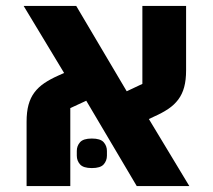

<svg xmlns="http://www.w3.org/2000/svg" viewBox="-20 -630 721 650"><path d="M70 -218Q70 -251 76.5 -275Q83 -299 96.5 -317Q110 -335 130 -348.5Q150 -362 177 -374L197 -383L60 -610H238L409 -321L462 -346V-610H610V-392Q610 -359 603.5 -335Q597 -311 583.5 -293Q570 -275 550 -261.5Q530 -248 503 -236L484 -227L621 0H443L272 -289L218 -264V0H70ZM291 -61Q262 -61 251 -73.5Q240 -86 240 -103V-119Q240 -136 251 -148.5Q262 -161 291 -161Q320 -161 331 -148.5Q342 -136 342 -119V-103Q342 -86 331 -73.5Q320 -61 291 -61Z"/></svg>

Font: IBM Plex Sans Hebrew
Style: Bold
Weight: 700
Designer: Mike Abbink, Paul van der Laan, Pieter van Rosmalen, Yanek Iontef
Foundry: Bold Monday
Version: Version 1.2